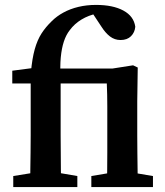

<svg xmlns="http://www.w3.org/2000/svg" viewBox="-20 -762 672 782"><path d="M34 0V-45L139 -62H196L295 -45V0ZM103 0Q103 -35 103.5 -70.5Q104 -106 104.5 -141.5Q105 -177 105 -212V-422H30V-474L145 -489L106 -468Q111 -524 121.5 -561.5Q132 -599 149 -625.5Q166 -652 191 -676Q211 -696 238.5 -711Q266 -726 299.5 -734Q333 -742 371 -742Q440 -742 482.5 -719Q525 -696 531 -653Q529 -630 513.5 -614.5Q498 -599 471 -599Q447 -599 428 -613.5Q409 -628 392 -655L355 -711L359 -719H368L376 -707Q341 -700 312 -682.5Q283 -665 264 -639Q249 -620 240 -592.5Q231 -565 227.5 -528Q224 -491 227 -441V-212Q227 -177 227.5 -141.5Q228 -106 228 -70.5Q228 -35 229 0ZM352 0V-45L453 -62H502L603 -45V0ZM415 0Q416 -25 416.5 -62.5Q417 -100 417 -139.5Q417 -179 417 -210V-272Q417 -304 417 -328.5Q417 -353 416.5 -376Q416 -399 415 -422H168V-483H439L522 -496L541 -487L539 -350V-210Q539 -179 539.5 -139Q540 -99 540.5 -62Q541 -25 541 0Z"/></svg>

Font: Source Serif 4 18pt SemiBold
Style: Regular
Weight: 600
Designer: Frank Grießhammer
Foundry: Adobe Systems Incorporated
Version: Version 4.004;hotconv 1.0.116;makeotfexe 2.5.65601